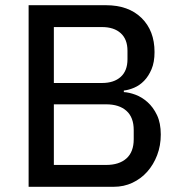

<svg xmlns="http://www.w3.org/2000/svg" viewBox="-20 -718 697 738"><path d="M90 -698H387Q474 -698 524 -649Q574 -600 574 -518Q574 -479 562.5 -452Q551 -425 534 -407.5Q517 -390 496 -381Q475 -372 456 -370V-364Q476 -363 500.5 -354Q525 -345 547 -325.5Q569 -306 583.5 -275.5Q598 -245 598 -201Q598 -158 584 -121.5Q570 -85 546 -58Q522 -31 489 -15.5Q456 0 417 0H90ZM187 -84H388Q438 -84 466 -109Q494 -134 494 -183V-218Q494 -267 466 -292Q438 -317 388 -317H187ZM187 -399H372Q418 -399 444 -422.5Q470 -446 470 -490V-523Q470 -567 444 -590.5Q418 -614 372 -614H187Z"/></svg>

Font: IBM Plex Sans Devanagari Text
Style: Regular
Weight: 450
Designer: Mike Abbink, Paul van der Laan, Pieter van Rosmalen, Erin McLaughlin
Foundry: Bold Monday
Version: Version 1.1